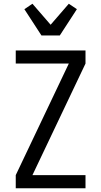

<svg xmlns="http://www.w3.org/2000/svg" viewBox="-20 -1004 540 1024"><path d="M64 0V-70L347 -665H64V-735H436V-665L153 -70H436V0ZM201 -815 110 -955 153 -984 250 -872 347 -984 390 -955 299 -815Z"/></svg>

Font: Iosevka Term
Style: Regular
Weight: 400
Monospace: yes
Designer: Belleve Invis
Foundry: Belleve Invis
Version: Version 30.0.1